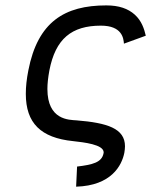

<svg xmlns="http://www.w3.org/2000/svg" viewBox="-20 -517 558 708"><path d="M162.1 -257.3C184.6 -374 244.1 -422.4 352.1 -422.4C430.2 -422.4 435.5 -376 437 -356L517.6 -385.3C511.7 -410.6 502.4 -439.9 477.1 -462.9C452.1 -485.4 418.5 -497.1 372.1 -497.1C218.3 -497.1 119.1 -436.5 84.5 -257.3C78.1 -225.1 75.2 -196.8 75.2 -170.9C75.2 -63 130.4 -8.8 249.5 3.4C288.6 7.8 362.3 15.6 362.3 44.9C362.3 45.9 362.3 46.9 361.8 48.3C355.5 82 321.3 90.3 264.2 97.2L260.7 171.4C390.6 167.5 429.2 93.3 438.5 46.4C439.9 37.6 440.9 29.8 440.9 22.5C440.9 -43.5 375.5 -64 262.2 -73.2C234.9 -75.2 154.8 -73.7 154.8 -189C154.8 -208 157.2 -231 162.1 -257.3Z"/></svg>

Font: Fantasque Sans Mono
Style: RegItalic
Weight: 400
Italic angle: -11°
Monospace: yes
Designer: Jany Belluz
Version: Version 1.6.3